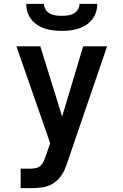

<svg xmlns="http://www.w3.org/2000/svg" viewBox="-20 -760 640 995"><path d="M87 215V114H139Q154 114 168 110.5Q182 107 192 97Q202 87 207.5 73.5Q213 60 218 46L240 -18L65 -520H189L302 -156L411 -520H535L330 79Q327 89 323 99Q319 109 315 119Q304 144 286 164.5Q268 185 244 197Q220 209 193 212Q166 215 139 215ZM300 -600Q278 -600 256.5 -602.5Q235 -605 214 -611.5Q193 -618 174.5 -630Q156 -642 142.5 -659Q129 -676 122.5 -697Q116 -718 116 -740H208Q208 -724 216.5 -710.5Q225 -697 239 -689.5Q253 -682 268.5 -680Q284 -678 300 -678Q316 -678 331.5 -680Q347 -682 361 -689.5Q375 -697 383.5 -710.5Q392 -724 392 -740H484Q484 -718 477.5 -697Q471 -676 457.5 -659Q444 -642 425.5 -630Q407 -618 386 -611.5Q365 -605 343.5 -602.5Q322 -600 300 -600Z"/></svg>

Font: Iosevka SS04 Extended
Style: Bold
Weight: 700
Width: 7
Monospace: yes
Designer: Belleve Invis
Foundry: Belleve Invis
Version: Version 19.0.0; ttfautohint (v1.8.4)